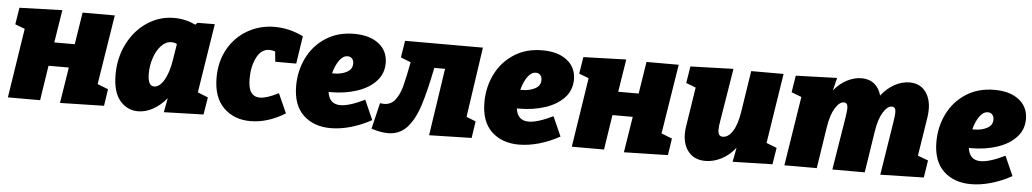

<svg xmlns="http://www.w3.org/2000/svg" viewBox="-35 -841 6127 1140"><g transform="rotate(5 3028.5 -270.5)"><path d="M422 -540H614L548 -125L612 -100L597 0L335 6L369 -208H248L216 0H24L88 -414L30 -436L46 -536L301 -544L270 -349H392Z M1210 -540 1145 -128 1207 -103 1190 0 954 7 970 -78Q934 -34 889.5 -9.5Q845 15 801 15Q735 15 692 -36.5Q649 -88 649 -191Q649 -291 691 -374.5Q733 -458 806 -507Q879 -556 967 -556Q1033 -556 1095 -527L1107 -539ZM980 -303 996 -403Q981 -411 963 -411Q930 -411 903 -382.5Q876 -354 860.5 -308.5Q845 -263 845 -214Q845 -140 883 -140Q915 -140 941.5 -184.5Q968 -229 980 -303Z M1444 -236Q1444 -179 1462 -154Q1480 -129 1514 -129Q1555 -129 1625 -165L1677 -49Q1573 15 1470 15Q1372 15 1310 -46.5Q1248 -108 1248 -225Q1248 -322 1290.5 -397Q1333 -472 1406 -513.5Q1479 -555 1567 -555Q1654 -555 1737 -514L1712 -349H1587L1581 -410Q1563 -416 1547 -416Q1498 -416 1471 -362.5Q1444 -309 1444 -236Z M1933 -198H1918Q1928 -126 1994 -126Q2047 -126 2139 -171L2191 -54Q2129 -20 2067 -2.5Q2005 15 1949 15Q1847 15 1785 -44Q1723 -103 1723 -218Q1723 -307 1760.5 -384Q1798 -461 1870 -508Q1942 -555 2040 -555Q2133 -555 2187 -512.5Q2241 -470 2241 -398Q2241 -334 2198.5 -289Q2156 -244 2085.5 -221Q2015 -198 1933 -198ZM1929 -310H1940Q1985 -310 2017 -327.5Q2049 -345 2049 -378Q2049 -396 2039.5 -407.5Q2030 -419 2013 -419Q1985 -419 1963 -388Q1941 -357 1929 -310Z M2808 -540 2747 -122 2803 -100 2788 0 2535 6 2595 -395H2531Q2502 -250 2474 -164.5Q2446 -79 2402 -32Q2358 15 2290 15Q2246 15 2191 -3L2228 -158Q2244 -156 2252 -156Q2293 -156 2318 -188Q2343 -220 2356.5 -270Q2370 -320 2388 -416L2328 -440L2344 -540Z M3055 -198H3040Q3050 -126 3116 -126Q3169 -126 3261 -171L3313 -54Q3251 -20 3189 -2.5Q3127 15 3071 15Q2969 15 2907 -44Q2845 -103 2845 -218Q2845 -307 2882.5 -384Q2920 -461 2992 -508Q3064 -555 3162 -555Q3255 -555 3309 -512.5Q3363 -470 3363 -398Q3363 -334 3320.5 -289Q3278 -244 3207.5 -221Q3137 -198 3055 -198ZM3051 -310H3062Q3107 -310 3139 -327.5Q3171 -345 3171 -378Q3171 -396 3161.5 -407.5Q3152 -419 3135 -419Q3107 -419 3085 -388Q3063 -357 3051 -310Z M3783 -540H3975L3909 -125L3973 -100L3958 0L3696 6L3730 -208H3609L3577 0H3385L3449 -414L3391 -436L3407 -536L3662 -544L3631 -349H3753Z M4600 -540 4535 -123 4597 -99 4581 0 4344 6 4360 -79Q4324 -33 4277 -9Q4230 15 4182 15Q4118 15 4082.5 -26.5Q4047 -68 4047 -135Q4047 -155 4050 -176L4087 -414L4029 -436L4045 -536L4301 -544L4249 -225Q4244 -197 4244 -177Q4244 -158 4250.5 -147.5Q4257 -137 4273 -137Q4305 -137 4331 -177Q4357 -217 4369 -294L4407 -540Z M5437 -126 5499 -103 5483 0 5224 6 5275 -315Q5281 -355 5281 -370Q5281 -403 5258 -403Q5231 -403 5205.5 -361.5Q5180 -320 5169 -246L5131 0H4938L4989 -315Q4995 -355 4995 -370Q4995 -403 4972 -403Q4945 -403 4919.5 -361.5Q4894 -320 4883 -246L4845 0H4652L4717 -413L4657 -436L4673 -536L4919 -544L4900 -468Q4935 -511 4978.5 -533Q5022 -555 5064 -555Q5110 -555 5140.5 -530Q5171 -505 5182 -462Q5218 -508 5262 -531.5Q5306 -555 5350 -555Q5410 -555 5443.5 -513.5Q5477 -472 5477 -405Q5477 -385 5474 -362Z M5749 -198H5734Q5744 -126 5810 -126Q5863 -126 5955 -171L6007 -54Q5945 -20 5883 -2.5Q5821 15 5765 15Q5663 15 5601 -44Q5539 -103 5539 -218Q5539 -307 5576.5 -384Q5614 -461 5686 -508Q5758 -555 5856 -555Q5949 -555 6003 -512.5Q6057 -470 6057 -398Q6057 -334 6014.5 -289Q5972 -244 5901.5 -221Q5831 -198 5749 -198ZM5745 -310H5756Q5801 -310 5833 -327.5Q5865 -345 5865 -378Q5865 -396 5855.5 -407.5Q5846 -419 5829 -419Q5801 -419 5779 -388Q5757 -357 5745 -310Z"/></g></svg>

Font: Bitter Pro Black
Style: Italic
Weight: 900
Italic angle: -9°
Designer: Sol Matas, and Bitter project Authors
Foundry: Sol Matas
Version: Version 1.010